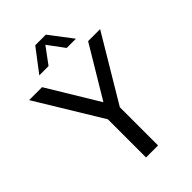

<svg xmlns="http://www.w3.org/2000/svg" viewBox="-295 -1050 1153 1153"><g transform="rotate(-45 281.5 -473.5)"><path d="M233 0V-324L-20 -740H90L286.5 -415.5L481 -740H583L335 -324.5V0ZM128.5 -802 239 -947H329L439.5 -802H361L284 -906L207 -802Z"/></g></svg>

Font: Encode Sans SmCnd Md
Style: Regular
Weight: 500
Width: 4
Designer: Multiple Designers
Foundry: Impallari Type
Version: Version 3.002; ttfautohint (v1.8.3) -l 8 -r 50 -G 200 -x 14 